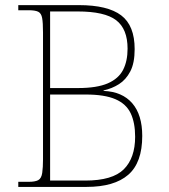

<svg xmlns="http://www.w3.org/2000/svg" viewBox="-20 -734 662 754"><path d="M319.8 0H51.8V-20H92.8Q117.7 -20 129.9 -26.4Q142.6 -33.2 145.8 -54.9Q148.9 -76.7 148.9 -107.9V-606Q148.9 -645.5 145.5 -663.1Q142.1 -682.1 129.9 -688Q117.7 -693.8 92.8 -693.8H51.8V-713.9H289.6Q402.8 -713.9 455.8 -673.8Q508.8 -633.8 508.8 -541Q508.8 -486.3 491.7 -453.6Q474.6 -420.9 447.3 -403.6Q419.9 -386.2 386.7 -378.9V-377Q460 -374 499.3 -328.6Q538.6 -283.2 538.6 -200.2Q538.6 -95.2 483.6 -47.6Q428.7 0 319.8 0ZM284.7 -689H176.8V-388.2H286.6Q360.4 -388.2 403.3 -406.7Q445.8 -425.3 463.4 -459.7Q481 -494.1 481 -543Q481 -620.1 436.3 -654.5Q391.6 -689 284.7 -689ZM316.9 -362.8H176.8V-24.9H314.9Q421.9 -24.9 466.3 -69.3Q510.7 -113.8 510.7 -196.8Q510.7 -252 493.2 -289.1Q475.6 -326.2 433.1 -344.5Q390.6 -362.8 316.9 -362.8Z"/></svg>

Font: Koh Santepheap Thin
Style: Regular
Weight: 100
Designer: Danh Hong
Version: Version 2.002; ttfautohint (v1.8.3)